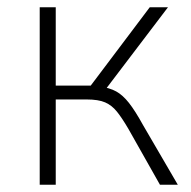

<svg xmlns="http://www.w3.org/2000/svg" viewBox="-20 -507 523 527"><path d="M89 0V-487H133V-272H229L391 -487H441L267 -258L252 -270Q281 -266 299 -256Q317 -246 334 -224.5Q351 -203 373 -163L468 0H419L332 -154Q315 -183 301 -200.5Q287 -218 268.5 -226Q250 -234 218 -234H133V0Z"/></svg>

Font: Nunito Sans 10pt SemiCondensed ExtraLight
Style: Regular
Weight: 250
Width: 4
Designer: Vernon Adams
Foundry: Vernon Adams
Version: Version 3.101;gftools[0.9.27]